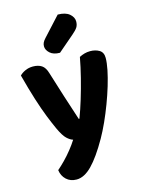

<svg xmlns="http://www.w3.org/2000/svg" viewBox="-135 -814 806 1082"><g transform="rotate(-15 268.0 -273.0)"><path d="M137.8 -119Q122.4 -152.5 103.7 -199.4Q85 -246.3 64.8 -310Q44.6 -373.7 22.4 -458.1Q34.7 -471.2 55.3 -480.6Q76 -490 100.4 -490Q131 -490 151.2 -476.8Q171.3 -463.6 181.3 -428.2Q203.7 -354.8 226.8 -282.9Q250 -210.9 274 -137.8H278Q295.2 -182.9 312.5 -239.8Q329.8 -296.7 345.1 -357.2Q360.4 -417.7 370.6 -473.6Q385.2 -481.2 400.9 -485.6Q416.6 -490 434.2 -490Q464.9 -490 487.3 -476.6Q509.7 -463.1 509.7 -430.9Q509.7 -402.8 501.5 -361.8Q493.2 -320.9 478.9 -273.3Q464.5 -225.7 445.9 -176.3Q427.3 -126.9 406.5 -81Q385.6 -35.1 364.7 1.8Q311.1 96 265.5 142.6Q219.9 189.2 175 189.2Q139 189.2 115.5 167.4Q92 145.5 87.5 111.2Q108.7 93 131.7 69.5Q154.6 46 175.9 19.3Q197.2 -7.3 213.2 -32.7Q196.2 -37.7 177.9 -54.9Q159.6 -72 137.8 -119ZM211.5 -627.4 311.5 -736.4Q356.3 -736.2 379.3 -716.7Q402.3 -697.2 402.3 -672.6Q402.3 -652 393.3 -638Q384.2 -624.1 362.6 -605.8L268.6 -525.1Q230.6 -525.1 210.5 -543.6Q190.4 -562.1 190.4 -583.4Q190.4 -594.7 195 -604.6Q199.6 -614.6 211.5 -627.4Z"/></g></svg>

Font: Baloo Paaji 2
Style: Regular
Weight: 400
Designer: Shuchita Grover, Noopur Datye and Ek Type
Foundry: Ek Type
Version: Version 1.700